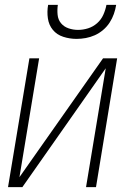

<svg xmlns="http://www.w3.org/2000/svg" viewBox="-20 -770 540 790"><path d="M13 0 101 -530H141L60 -41L404 -530H462L375 0H334L415 -489L72 0ZM295 -610Q267 -610 240.5 -618.5Q214 -627 197.5 -647Q181 -667 177 -694.5Q173 -722 178 -750H218Q215 -730 217 -709.5Q219 -689 231 -674.5Q243 -660 262 -653.5Q281 -647 301 -647Q322 -647 342.5 -653.5Q363 -660 379.5 -674.5Q396 -689 405 -709Q414 -729 418 -750H458Q455 -731 448.5 -712.5Q442 -694 431 -677Q420 -660 404 -646.5Q388 -633 370 -625Q352 -617 333 -613.5Q314 -610 295 -610Z"/></svg>

Font: Iosevka Curly XLtObl
Style: Regular
Weight: 200
Italic angle: -9°
Monospace: yes
Designer: Belleve Invis
Foundry: Belleve Invis
Version: Version 11.1.0; ttfautohint (v1.8.3)